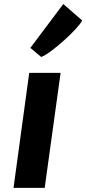

<svg xmlns="http://www.w3.org/2000/svg" viewBox="-20 -910 418 930"><path d="M45.5 0 121.5 -557H273.5L196.5 0ZM179.5 -634 127 -678 286.5 -890.5 378 -811Q370.5 -795.5 346 -769Q321.5 -742.5 289.5 -713.8Q257.5 -685 227.5 -662.8Q197.5 -640.5 179.5 -634Z"/></svg>

Font: Merriweather Sans Italic
Style: Bold
Weight: 700
Italic angle: -7.5°
Designer: Eben Sorkin
Foundry: Eben Sorkin
Version: Version 1.008; ttfautohint (v1.7.19-72a1) -l 8 -r 50 -G 200 